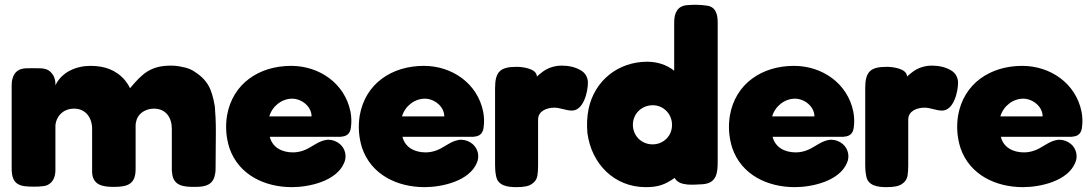

<svg xmlns="http://www.w3.org/2000/svg" viewBox="-20 -770 4489 790"><path d="M867 -74C868 -230 869 -237 867 -285C865 -309 865 -321 864 -332C851 -405 836 -442 771 -481C759 -487 746 -492 732 -494C716 -498 700 -500 683 -500C598 -500 564 -465 515 -407C510 -419 502 -429 494 -440C456 -484 408 -499 352 -499C294 -499 234 -474 208 -419V-424C208 -444 202 -460 188 -474C177 -485 160 -489 145 -489C126 -489 107 -490 87 -489C58 -488 39 -474 32 -448C29 -439 28 -429 28 -419V-77C28 -8 62 -2 119 -2C132 -2 144 -2 157 -4C185 -6 204 -28 207 -56C208 -62 208 -67 208 -74V-242C208 -246 208 -251 208 -255C213 -296 243 -323 285 -323C333 -323 359 -285 359 -240V-74C359 -69 359 -65 359 -60C362 -6 407 -1 450 -1C507 -1 538 -14 538 -74V-253C538 -262 540 -271 543 -280C554 -308 584 -323 613 -323C663 -323 687 -286 687 -240V-74C687 -69 687 -65 688 -60C692 -5 735 -1 779 -1C813 -1 849 -3 862 -41C865 -52 867 -63 867 -74Z M1178 -499C1047 -499 937 -427 914 -294C907 -249 910 -205 924 -161C962 -50 1070 0 1181 0C1253 0 1365 -25 1396 -100C1408 -126 1401 -158 1379 -177C1365 -189 1348 -195 1331 -195C1323 -195 1314 -193 1305 -190C1288 -184 1272 -173 1256 -164C1233 -150 1209 -143 1185 -143C1142 -143 1101 -162 1090 -207H1375C1379 -207 1383 -207 1387 -208C1411 -210 1422 -225 1424 -247C1427 -268 1426 -290 1422 -311C1398 -428 1293 -499 1178 -499ZM1262 -291H1088C1101 -335 1141 -364 1182 -364C1221 -364 1262 -332 1262 -291Z M1724 -499C1593 -499 1483 -427 1460 -294C1453 -249 1456 -205 1470 -161C1508 -50 1616 0 1727 0C1799 0 1911 -25 1942 -100C1954 -126 1947 -158 1925 -177C1911 -189 1894 -195 1877 -195C1869 -195 1860 -193 1851 -190C1834 -184 1818 -173 1802 -164C1779 -150 1755 -143 1731 -143C1688 -143 1647 -162 1636 -207H1921C1925 -207 1929 -207 1933 -208C1957 -210 1968 -225 1970 -247C1973 -268 1972 -290 1968 -311C1944 -428 1839 -499 1724 -499ZM1808 -291H1634C1647 -335 1687 -364 1728 -364C1767 -364 1808 -332 1808 -291Z M2399 -430C2399 -451 2388 -471 2369 -481C2346 -495 2317 -500 2291 -500C2261 -500 2231 -490 2208 -471C2201 -466 2196 -461 2189 -455C2189 -489 2127 -495 2106 -495C2039 -495 2017 -476 2017 -407V-90C2017 -76 2018 -61 2021 -47C2027 -5 2070 0 2105 0C2135 0 2156 -4 2168 -13C2181 -21 2188 -32 2191 -46C2193 -59 2194 -74 2194 -88V-278C2194 -314 2231 -327 2261 -327C2285 -327 2309 -315 2333 -315C2381 -315 2399 -392 2399 -430Z M2402 -323C2395 -289 2394 -256 2397 -222C2414 -95 2508 0 2637 0C2688 0 2716 -10 2756 -38C2775 -1 2839 -11 2872 -12C2930 -17 2933 -60 2933 -107V-678C2933 -711 2925 -743 2887 -747C2859 -751 2837 -751 2810 -749C2767 -747 2754 -716 2754 -678V-479C2723 -504 2683 -516 2643 -516C2524 -516 2427 -439 2402 -323ZM2584 -256C2584 -302 2620 -337 2666 -337C2710 -337 2745 -301 2745 -257C2746 -211 2710 -176 2665 -176C2622 -176 2585 -208 2584 -256Z M3247 -499C3116 -499 3006 -427 2983 -294C2976 -249 2979 -205 2993 -161C3031 -50 3139 0 3250 0C3322 0 3434 -25 3465 -100C3477 -126 3470 -158 3448 -177C3434 -189 3417 -195 3400 -195C3392 -195 3383 -193 3374 -190C3357 -184 3341 -173 3325 -164C3302 -150 3278 -143 3254 -143C3211 -143 3170 -162 3159 -207H3444C3448 -207 3452 -207 3456 -208C3480 -210 3491 -225 3493 -247C3496 -268 3495 -290 3491 -311C3467 -428 3362 -499 3247 -499ZM3331 -291H3157C3170 -335 3210 -364 3251 -364C3290 -364 3331 -332 3331 -291Z M3922 -430C3922 -451 3911 -471 3892 -481C3869 -495 3840 -500 3814 -500C3784 -500 3754 -490 3731 -471C3724 -466 3719 -461 3712 -455C3712 -489 3650 -495 3629 -495C3562 -495 3540 -476 3540 -407V-90C3540 -76 3541 -61 3544 -47C3550 -5 3593 0 3628 0C3658 0 3679 -4 3691 -13C3704 -21 3711 -32 3714 -46C3716 -59 3717 -74 3717 -88V-278C3717 -314 3754 -327 3784 -327C3808 -327 3832 -315 3856 -315C3904 -315 3922 -392 3922 -430Z M4186 -499C4055 -499 3945 -427 3922 -294C3915 -249 3918 -205 3932 -161C3970 -50 4078 0 4189 0C4261 0 4373 -25 4404 -100C4416 -126 4409 -158 4387 -177C4373 -189 4356 -195 4339 -195C4331 -195 4322 -193 4313 -190C4296 -184 4280 -173 4264 -164C4241 -150 4217 -143 4193 -143C4150 -143 4109 -162 4098 -207H4383C4387 -207 4391 -207 4395 -208C4419 -210 4430 -225 4432 -247C4435 -268 4434 -290 4430 -311C4406 -428 4301 -499 4186 -499ZM4270 -291H4096C4109 -335 4149 -364 4190 -364C4229 -364 4270 -332 4270 -291Z"/></svg>

Font: Periwinkle
Style: Bold
Weight: 700
Version: Version 2.001